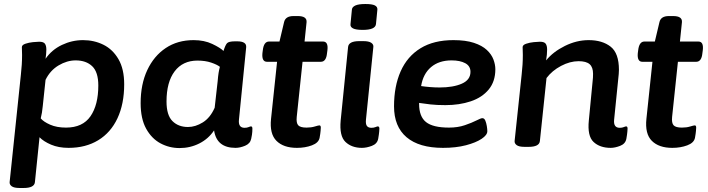

<svg xmlns="http://www.w3.org/2000/svg" viewBox="-20 -730 3527 957"><path d="M78 207Q50 207 38.5 198.5Q27 190 28 178L84 -357Q87 -384 88.5 -407.5Q90 -431 90 -456Q90 -467 89.5 -476Q89 -485 89 -495Q89 -506 106.5 -512Q124 -518 144.5 -520Q165 -522 175 -522Q197 -522 204 -512Q211 -502 211 -483Q211 -462 207 -437Q238 -482 288.5 -506Q339 -530 394 -530Q449 -530 495.5 -507Q542 -484 570.5 -435Q599 -386 599 -310Q599 -212 565.5 -140.5Q532 -69 469.5 -31Q407 7 322 7Q272 7 234.5 -9Q197 -25 177 -46L154 178Q151 207 98 207ZM309 -94Q392 -94 431 -150.5Q470 -207 470 -304Q470 -371 439.5 -400Q409 -429 357 -429Q314 -429 272 -404Q230 -379 207 -332L193 -200Q190 -167 183 -140Q197 -123 230 -108.5Q263 -94 309 -94Z M875 8Q824 8 780 -15.5Q736 -39 708.5 -88.5Q681 -138 681 -216Q681 -310 714 -380.5Q747 -451 806 -490.5Q865 -530 945 -530Q998 -530 1038 -511Q1078 -492 1094 -476Q1103 -505 1111.5 -514.5Q1120 -524 1152 -524H1162Q1210 -524 1207 -494L1171 -133Q1167 -93 1199 -93Q1211 -93 1219 -96.5Q1227 -100 1231 -100Q1238 -100 1238 -89Q1238 -86 1237.5 -73.5Q1237 -61 1232 -38Q1227 -14 1201.5 -3.5Q1176 7 1154 7Q1060 7 1047 -80Q1019 -38 973.5 -15Q928 8 875 8ZM917 -97Q954 -97 991 -120Q1028 -143 1050 -193L1065 -326Q1067 -351 1069.5 -366.5Q1072 -382 1076 -397Q1062 -408 1032.5 -418Q1003 -428 964 -428Q891 -428 850.5 -374.5Q810 -321 810 -224Q810 -156 839.5 -126.5Q869 -97 917 -97Z M1460 7Q1393 7 1358 -28Q1323 -63 1331 -138L1361 -422H1311Q1284 -422 1288 -465L1290 -480Q1295 -523 1321 -523H1373L1396 -620Q1403 -650 1443 -650H1464Q1511 -650 1508 -619L1498 -523H1590Q1617 -523 1612 -480L1610 -465Q1606 -422 1579 -422H1488L1459 -147Q1456 -117 1466.5 -105.5Q1477 -94 1508 -94Q1531 -94 1549 -99.5Q1567 -105 1572 -105Q1579 -105 1579 -94Q1579 -91 1578 -78Q1577 -65 1573 -43Q1568 -18 1534.5 -5.5Q1501 7 1460 7Z M1784 7Q1733 7 1702 -22.5Q1671 -52 1678 -129L1715 -496Q1718 -525 1771 -525H1791Q1818 -525 1830 -517Q1842 -509 1841 -497L1804 -133Q1802 -111 1809 -102Q1816 -93 1831 -93Q1843 -93 1851.5 -96.5Q1860 -100 1863 -100Q1871 -100 1871 -89Q1871 -86 1870 -73.5Q1869 -61 1865 -38Q1860 -13 1833.5 -3Q1807 7 1784 7ZM1788 -581Q1754 -581 1739.5 -588.5Q1725 -596 1727 -610L1734 -682Q1735 -695 1751 -702.5Q1767 -710 1801 -710Q1835 -710 1848.5 -703Q1862 -696 1861 -682L1854 -610Q1851 -581 1788 -581Z M2188 7Q2069 7 2006.5 -46Q1944 -99 1944 -200Q1944 -300 1977 -374.5Q2010 -449 2076 -489.5Q2142 -530 2240 -530Q2301 -530 2342 -516.5Q2383 -503 2406.5 -481Q2430 -459 2439.5 -433.5Q2449 -408 2449 -385Q2449 -324 2416 -284Q2383 -244 2326.5 -225Q2270 -206 2200 -206Q2158 -206 2126 -209.5Q2094 -213 2069 -217V-212Q2069 -149 2103.5 -121.5Q2138 -94 2218 -94Q2262 -94 2297 -106Q2332 -118 2354.5 -129.5Q2377 -141 2384 -141Q2394 -141 2399 -129Q2404 -117 2406.5 -101.5Q2409 -86 2409 -76Q2409 -57 2380.5 -38Q2352 -19 2302.5 -6Q2253 7 2188 7ZM2171 -294Q2239 -294 2282 -313Q2325 -332 2325 -372Q2325 -401 2299 -415Q2273 -429 2231 -429Q2168 -429 2128.5 -395.5Q2089 -362 2079 -301Q2099 -298 2123.5 -296Q2148 -294 2171 -294Z M3024 7Q2970 7 2938.5 -22.5Q2907 -52 2915 -130L2934 -327Q2935 -336 2935.5 -343.5Q2936 -351 2936 -362Q2936 -395 2919 -410Q2902 -425 2864 -425Q2821 -425 2776.5 -401.5Q2732 -378 2704 -341L2671 -27Q2668 2 2615 2H2595Q2567 2 2555.5 -6.5Q2544 -15 2545 -27L2580 -357Q2583 -384 2584.5 -407.5Q2586 -431 2586 -456Q2586 -467 2585.5 -476Q2585 -485 2585 -495Q2585 -506 2602.5 -512Q2620 -518 2640.5 -520Q2661 -522 2671 -522Q2693 -522 2700 -512Q2707 -502 2707 -483Q2707 -458 2702 -429Q2737 -472 2795.5 -501Q2854 -530 2914 -530Q2982 -530 3023.5 -497.5Q3065 -465 3065 -382Q3065 -371 3064 -361Q3063 -351 3062 -341L3041 -133Q3037 -93 3069 -93Q3081 -93 3089 -96.5Q3097 -100 3101 -100Q3108 -100 3108 -89Q3108 -86 3107 -73.5Q3106 -61 3102 -38Q3097 -13 3071 -3Q3045 7 3024 7Z M3331 7Q3264 7 3229 -28Q3194 -63 3202 -138L3232 -422H3182Q3155 -422 3159 -465L3161 -480Q3166 -523 3192 -523H3244L3267 -620Q3274 -650 3314 -650H3335Q3382 -650 3379 -619L3369 -523H3461Q3488 -523 3483 -480L3481 -465Q3477 -422 3450 -422H3359L3330 -147Q3327 -117 3337.5 -105.5Q3348 -94 3379 -94Q3402 -94 3420 -99.5Q3438 -105 3443 -105Q3450 -105 3450 -94Q3450 -91 3449 -78Q3448 -65 3444 -43Q3439 -18 3405.5 -5.5Q3372 7 3331 7Z"/></svg>

Font: Asap Semi Expanded Semi Expanded SemiBold
Style: Italic
Weight: 600
Width: 6
Italic angle: -6°
Designer: Pablo Cosgaya
Foundry: Omnibus-Type
Version: Version 3.001; ttfautohint (v1.8.4.7-5d5b)